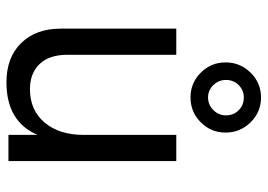

<svg xmlns="http://www.w3.org/2000/svg" viewBox="-134 -668 809 580"><g transform="rotate(90 270.0 -378.5)"><path d="M467 0H388V-88Q348 6 229 6Q154 6 110.5 -38.5Q67 -83 67 -158V-507H146V-178Q146 -123 174 -94Q202 -65 250 -65Q313 -65 350.5 -109Q388 -153 388 -228V-507H467ZM350 -731.5Q381 -700 381 -656Q381 -612 350 -581Q319 -550 275 -550Q231 -550 200 -581Q169 -612 169 -656Q169 -700 200 -731.5Q231 -763 275 -763Q319 -763 350 -731.5ZM222 -657Q222 -635 237.5 -619Q253 -603 275 -603Q297 -603 313 -619Q329 -635 329 -657Q329 -680 313.5 -695.5Q298 -711 275 -711Q253 -711 237.5 -695.5Q222 -680 222 -657Z"/></g></svg>

Font: Hind Siliguri
Style: Regular
Weight: 400
Designer: Jyotish Sonowal
Foundry: Indian Type Foundry
Version: Version 1.001;PS 1.0;hotconv 1.0.86;makeotf.lib2.5.63406; tt